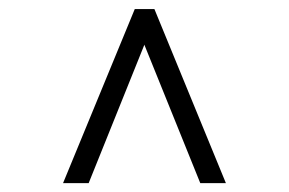

<svg xmlns="http://www.w3.org/2000/svg" viewBox="-20 -731 640 425"><path d="M176.3 -325.7H119.6L278.3 -710.9H321.8L480 -325.7H423.3L299.8 -631.3L299.3 -632.3V-631.3Z"/></svg>

Font: TypoPRO Roboto Mono
Style: Regular
Weight: 300
Designer: Google
Version: Version 2.000986; 2015; ttfautohint (v1.3)